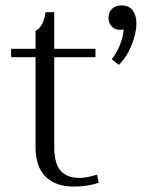

<svg xmlns="http://www.w3.org/2000/svg" viewBox="-20 -678 555 708"><path d="M483 -592Q483 -555 464.5 -510Q446 -465 418 -439L392 -460Q410 -482 422 -511.5Q434 -541 436 -570Q431 -568 422 -568Q404 -568 392 -580.5Q380 -593 380 -612Q380 -633 393 -645.5Q406 -658 427 -658Q456 -658 469.5 -639.5Q483 -621 483 -592ZM338 -34 344 -4Q302 10 253 10Q185 10 148 -26.5Q111 -63 111 -137V-467H21V-498H111V-564Q141 -580 148 -633H180V-498H332V-467H180V-137Q180 -75 203.5 -48.5Q227 -22 273 -22Q300 -22 338 -34Z"/></svg>

Font: Trirong Light
Style: Regular
Weight: 300
Designer: Katatrad Team
Foundry: CadsonDemak
Version: Version 1.001